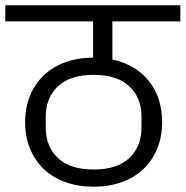

<svg xmlns="http://www.w3.org/2000/svg" viewBox="-40 -718 702 726"><path d="M314 -12Q255 -12 207 -29.5Q159 -47 125.5 -79Q92 -111 73.5 -156Q55 -201 55 -256Q55 -311 73.5 -356Q92 -401 125.5 -433Q159 -465 206.5 -482.5Q254 -500 312 -500V-637H-20V-698H642V-637H385V-493Q473 -474 523 -411.5Q573 -349 573 -256Q573 -201 554.5 -156Q536 -111 502.5 -79Q469 -47 421 -29.5Q373 -12 314 -12ZM314 -77Q403 -77 449 -120.5Q495 -164 495 -235V-277Q495 -348 449 -391.5Q403 -435 314 -435Q225 -435 179 -391.5Q133 -348 133 -277V-235Q133 -164 179 -120.5Q225 -77 314 -77Z"/></svg>

Font: IBM Plex Sans Devanagari
Style: Regular
Weight: 400
Designer: Mike Abbink, Paul van der Laan, Pieter van Rosmalen, Erin McLaughlin
Foundry: Bold Monday
Version: Version 1.1